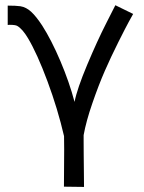

<svg xmlns="http://www.w3.org/2000/svg" viewBox="-20 -530 558 742"><path d="M227.1 191.4Q228 107.4 228 47.4Q228 5.9 227.5 -3.9Q203.1 -109.4 163.3 -216.3Q123.5 -323.2 87.9 -382.8Q66.9 -418 46.9 -429.7Q39.6 -434.1 17.1 -434.1Q15.6 -434.1 13.2 -433.8Q10.7 -433.6 9.8 -433.6V-508.3Q41.5 -508.3 58.6 -505.9Q81.1 -502.4 100.6 -484.4Q120.1 -466.3 143.1 -431.2Q178.7 -375.5 213.4 -293.9Q248 -212.4 268.1 -136.2Q277.8 -186.5 317.1 -280Q356.4 -373.5 391.1 -441.4L425.8 -509.8L494.6 -476.1Q488.3 -464.8 477.5 -445.3Q466.8 -425.8 437.7 -367.9Q408.7 -310.1 385 -255.9Q361.3 -201.7 337.2 -131.8Q313 -62 303.2 -7.8V14.6Q303.2 38.1 303.5 67.6Q303.7 97.2 304.2 134.8Q304.7 172.4 304.7 192.4Z"/></svg>

Font: FantasqueSansM Nerd Font
Style: Regular
Weight: 400
Monospace: yes
Designer: Jany Belluz
Version: Version 1.8.0 ; ttfautohint (v1.8.2);Nerd Fonts 3.4.0